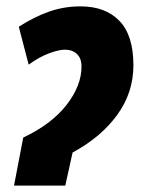

<svg xmlns="http://www.w3.org/2000/svg" viewBox="-20 -583 462 603"><path d="M53 -151Q142 -193 189 -253.5Q236 -314 236 -374Q236 -400 221.5 -413.5Q207 -427 184 -427Q165 -427 134 -415.5Q103 -404 70 -380L39 -499Q89 -531 135.5 -547Q182 -563 233 -563Q311 -563 355 -517.5Q399 -472 399 -378Q399 -292 348 -222Q297 -152 208 -104L185 0H24Z"/></svg>

Font: Noto Sans UI CondBlack
Style: Italic
Weight: 900
Width: 3
Italic angle: -12°
Designer: Monotype Design Team
Foundry: Monotype Imaging Inc.
Version: Version 1.001